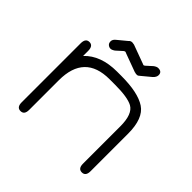

<svg xmlns="http://www.w3.org/2000/svg" viewBox="-155 -754 912 912"><g transform="rotate(45 301.5 -297.5)"><path d="M243.2 -599.6 255.9 -597.7 351.6 -562.5 356.4 -560.5Q359.4 -560.5 364.3 -564.5L394.5 -591.8Q407.2 -600.6 416 -600.6Q441.4 -600.6 441.4 -578.1Q441.4 -564.5 427.7 -551.8L381.8 -513.7Q374 -505.9 368.2 -505.9H359.4Q357.4 -507.8 352.5 -507.8H351.6L255.9 -543Q253.9 -544.9 250.5 -544.9Q247.1 -544.9 242.2 -541L211.9 -513.7Q199.2 -504.9 190.4 -504.9Q181.6 -504.9 173.8 -511.2Q166 -517.6 166 -530.3Q166 -543 179.7 -553.7L224.6 -590.8Q231.4 -599.6 243.2 -599.6ZM290 -399.4Q123 -399.4 123 -225.6V-26.4Q123 6.8 97.7 6.8Q72.3 6.8 72.3 -26.4V-422.9Q72.3 -457 97.7 -457Q123 -457 123 -421.9V-388.7Q180.7 -450.2 290 -450.2H318.4Q430.7 -450.2 482.9 -415.5Q535.2 -380.9 535.2 -278.3V-26.4Q535.2 6.8 509.8 6.8Q484.4 6.8 484.4 -26.4V-277.3Q484.4 -359.4 445.3 -380.9Q411.1 -399.4 327.1 -399.4Q323.2 -399.4 318.4 -399.4Z"/></g></svg>

Font: Jura
Style: Book
Weight: 400
Version: Version 2.5